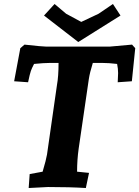

<svg xmlns="http://www.w3.org/2000/svg" viewBox="-20 -939 699 964"><path d="M571 -526Q573 -557 573 -572Q573 -594 568 -618Q526 -623 495 -623H446Q431 -575 426 -542L375 -193Q367 -136 367 -77L427 -71L411 5Q332 0 221 0L124 5L129 -65L194 -77Q212 -138 216 -163L266 -512Q274 -556 274 -623H229Q201 -623 151 -618Q140 -597 135 -583Q130 -569 121 -526L51 -531L82 -697L103 -715Q193 -705 212 -705H531L643 -715L659 -697L642 -531ZM547 -919 585 -861 373 -728 201 -861 254 -919 312 -870 388 -829 475 -870Z"/></svg>

Font: Andada SC
Style: Bold Italic
Weight: 700
Italic angle: -8.29999°
Designer: Carolina Giovagnoli
Foundry: Carolina Giovagnoli
Version: Version 1.003